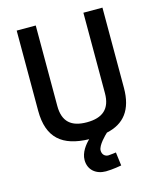

<svg xmlns="http://www.w3.org/2000/svg" viewBox="-130 -785 912 1090"><g transform="rotate(-15 325.5 -240.5)"><path d="M185 -692H73V-221C73 -60 156 6 311 10C287 33 255 73 255 118C255 176 298 211 356 211C395 211 448 201 448 201L438 122C438 122 403 127 393 127C372 127 357 112 357 89C357 58 407 10 418 0C521 -22 577 -91 577 -221V-692H465V-219C465 -127 416 -86 324 -86C233 -86 185 -126 185 -219Z"/></g></svg>

Font: RazerF5 SemiBold
Style: Regular
Weight: 600
Foundry: Razer Inc.
Version: Version 2